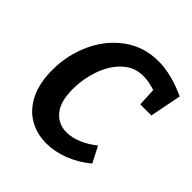

<svg xmlns="http://www.w3.org/2000/svg" viewBox="-194 -860 1016 1016"><g transform="rotate(45 314.5 -352.0)"><path d="M201 -291Q201 -197 239.5 -151Q278 -105 340 -105Q379 -105 422.5 -123Q466 -141 507 -174L553 -85Q495 -37 431 -12.5Q367 12 306 12Q234 12 177 -21Q120 -54 86.5 -121Q53 -188 53 -285Q53 -398 98.5 -497Q144 -596 227 -656Q310 -716 418 -716Q515 -716 629 -663L594 -486H511L506 -588Q458 -604 416 -604Q349 -604 300 -557.5Q251 -511 226 -438.5Q201 -366 201 -291Z"/></g></svg>

Font: Bitter Pro
Style: Bold Italic
Weight: 700
Italic angle: -9°
Designer: Sol Matas, and Bitter project Authors
Foundry: Sol Matas
Version: Version 1.010